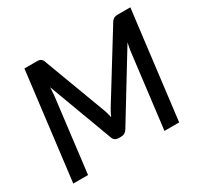

<svg xmlns="http://www.w3.org/2000/svg" viewBox="-149 -917 1170 1114"><g transform="rotate(-30 436.0 -360.0)"><path d="M413.5 -271.5Q417.5 -260 420.5 -248Q423.5 -236 426.5 -223.5Q432 -236 438 -248Q444 -260 451 -271.5L716.5 -701.5Q727 -713 734.8 -716.5Q742.5 -720 757 -720H841.5L753 0H654.5L715.5 -497Q717 -508.5 719.8 -522.8Q722.5 -537 725.5 -552L462.5 -121.5Q447.5 -96.5 419.5 -96.5H404Q391 -96.5 381 -102.8Q371 -109 366.5 -121.5L206.5 -551.5Q206 -537 205.2 -523.8Q204.5 -510.5 203.5 -499L142.5 0H43.5L132 -720H216Q223.5 -720 228.5 -719.2Q233.5 -718.5 237.5 -716.5Q241.5 -714.5 245 -711Q248.5 -707.5 252.5 -701.5L413.5 -271.5Z"/></g></svg>

Font: Lato Semibold
Style: Italic
Weight: 600
Italic angle: -7°
Designer: Lukasz Dziedzic
Foundry: tyPoland Lukasz Dziedzic
Version: Version 2.006; 2014-01-15